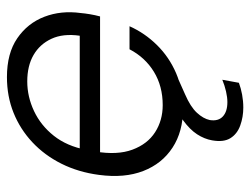

<svg xmlns="http://www.w3.org/2000/svg" viewBox="-106 -442 738 567"><g transform="rotate(-90 263.5 -159.0)"><path d="M225 12Q158 12 110.5 -19Q63 -50 41.5 -105.5Q20 -161 30 -236Q38 -297 63 -347Q88 -397 126.5 -433Q165 -469 213.5 -488.5Q262 -508 319 -508Q389 -508 433.5 -477.5Q478 -447 497 -397.5Q516 -348 508 -290Q507 -278 504.5 -263Q502 -248 498 -233H83L93 -293H441Q448 -342 432 -376.5Q416 -411 384 -429.5Q352 -448 306 -448Q261 -448 218.5 -428Q176 -408 145.5 -369.5Q115 -331 104 -274L99 -247Q88 -182 104.5 -137.5Q121 -93 156 -70.5Q191 -48 236 -48Q292 -48 334.5 -74Q377 -100 401 -146H469Q449 -101 413.5 -65Q378 -29 330.5 -8.5Q283 12 225 12ZM229 190Q201 190 176 181Q151 172 138.5 152Q126 132 132 98Q136 75 150 53.5Q164 32 191.5 12Q219 -8 262 -25L322 -49L333 -11L268 18Q231 34 213.5 53Q196 72 192 91Q188 116 202.5 129.5Q217 143 245 143Q259 143 276.5 139Q294 135 311 128L302 177Q286 183 267 186.5Q248 190 229 190Z"/></g></svg>

Font: DM Sans 36pt Light
Style: Italic
Weight: 300
Italic angle: -10°
Designer: Colophon Foundry, Jonny Pinhorn
Foundry: Colophon Foundry
Version: Version 4.004;gftools[0.9.30]